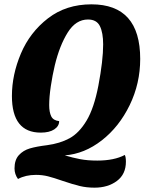

<svg xmlns="http://www.w3.org/2000/svg" viewBox="-20 -700 682 886"><path d="M627 -428Q627 -315 578.5 -215Q530 -115 450 -52.5Q370 10 279 17Q316 28 350 34.5Q384 41 429 41Q507 41 556 15Q561 25 561 46Q561 104 519.5 135Q478 166 416 166Q380 166 348.5 158.5Q317 151 270 135Q227 120 201 113.5Q175 107 146 107Q98 107 63 126Q47 104 47 77Q47 38 67 16Q87 -6 117.5 -15Q148 -24 197 -30Q257 -38 301 -62Q345 -86 379.5 -143.5Q414 -201 434 -305Q456 -421 456 -495Q456 -549 441 -579.5Q426 -610 386 -610Q330 -610 292.5 -550Q255 -490 233 -399Q222 -353 214.5 -302.5Q207 -252 207 -215Q207 -182 216.5 -163Q226 -144 253 -141Q253 -118 230.5 -103Q208 -88 168 -88Q35 -88 35 -257Q35 -355 76.5 -453Q118 -551 201.5 -615.5Q285 -680 402 -680Q627 -680 627 -428Z"/></svg>

Font: Sansita
Style: Bold Italic
Weight: 700
Italic angle: -11°
Designer: Pablo Cosgaya
Foundry: Omnibus-Type
Version: Version 1.006